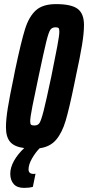

<svg xmlns="http://www.w3.org/2000/svg" viewBox="-20 -716 429 935"><path d="M389 -594Q389 -555 379.5 -497Q370 -439 350 -347L342 -308Q317 -186 299.5 -127.5Q282 -69 253 -35Q224 -1 173 6Q153 26 136 55.5Q119 85 119 109Q119 131 144 131L153 130L140 194Q122 199 97 199Q63 199 46.5 180Q30 161 30 130Q30 100 48 67.5Q66 35 98 5Q50 -1 29.5 -25Q9 -49 9 -96Q9 -134 18 -190Q27 -246 47 -341L53 -372Q83 -514 102 -574.5Q121 -635 154.5 -665.5Q188 -696 253 -696Q327 -696 358 -673Q389 -650 389 -594ZM269 -561Q269 -576 265 -579.5Q261 -583 250 -583Q234 -583 225.5 -571.5Q217 -560 205.5 -513.5Q194 -467 168 -344Q149 -256 138 -199.5Q127 -143 127 -126Q127 -112 131.5 -108.5Q136 -105 148 -105Q164 -105 172 -116.5Q180 -128 192 -174.5Q204 -221 230 -344Q248 -432 258.5 -488Q269 -544 269 -561Z"/></svg>

Font: Saira Ultra Condensed ExtraBold
Style: Italic
Weight: 800
Width: 1
Italic angle: -12°
Designer: Hector Gatti with collaboration of the Omnibus-Type team
Foundry: Omnibus-Type
Version: Version 1.001; ttfautohint (v1.8)